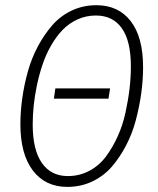

<svg xmlns="http://www.w3.org/2000/svg" viewBox="-20 -714 612 745"><path d="M354 -693.8Q439.5 -693.8 487.3 -631.8Q535.2 -569.8 535.2 -453.1Q535.2 -403.3 528.1 -352.1Q521 -300.8 507.1 -248Q493.2 -195.3 469 -149.2Q444.8 -103 413.6 -66.9Q382.3 -30.8 337.9 -9.8Q293.5 11.2 241.2 11.2Q155.8 11.2 107.4 -52.5Q59.1 -116.2 59.1 -231.9Q59.1 -280.3 66.2 -331.3Q73.2 -382.3 87.6 -434.8Q102.1 -487.3 126.5 -533.2Q150.9 -579.1 182.4 -615.5Q213.9 -651.9 258.1 -672.9Q302.2 -693.8 354 -693.8ZM352.1 -653.8Q314 -653.8 280.8 -638.7Q247.6 -623.5 222.9 -597.9Q198.2 -572.3 178.2 -537.4Q158.2 -502.4 145.3 -464.1Q132.3 -425.8 123.5 -384.3Q114.7 -342.8 110.8 -304.7Q106.9 -266.6 106.9 -231Q106.9 -132.3 142.6 -81.5Q178.2 -30.8 243.2 -30.8Q288.6 -30.8 326.9 -51.3Q365.2 -71.8 391.1 -106.7Q417 -141.6 436.5 -184.6Q456.1 -227.5 466.8 -276.6Q477.5 -325.7 482.7 -370.1Q487.8 -414.6 487.8 -456.1Q487.8 -554.7 452.9 -604.2Q418 -653.8 352.1 -653.8ZM407.2 -371.1 400.9 -331.1H189L194.8 -371.1Z"/></svg>

Font: Fira Sans Compressed ExtraLight
Style: Italic
Weight: 250
Width: 3
Italic angle: -8°
Designer: Carrois Corporate & Edenspiekermann AG
Foundry: Carrois Corporate GbR & Edenspiekermann AG
Version: Version 4.203;PS 004.203;hotconv 1.0.88;makeotf.lib2.5.64775